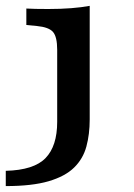

<svg xmlns="http://www.w3.org/2000/svg" viewBox="-56 -446 461 659"><path d="M140.3 -208.2V-275Q140.3 -319.4 126.1 -336.1Q111.9 -352.7 71 -356.7L34.4 -360.2V-416.7Q49.6 -415.9 66.3 -415.5Q83 -415.1 109.7 -415.1Q152.3 -415.1 188.1 -417.9Q223.9 -420.7 251.9 -425.9V-416.7V-208.2ZM-36.2 192.7V140.3Q60.2 137.9 100.3 96.6Q140.3 55.3 140.3 -27.8V-208.2H251.9V-36.3Q251.9 14.7 240.5 56.9Q229.1 99.1 198.3 129.2Q167.5 159.4 110.7 176.1Q53.9 192.7 -36.2 192.7Z"/></svg>

Font: Playfair 5pt SemiExpanded Light
Style: Regular
Weight: 300
Width: 6
Designer: Claus Eggers Sørensen
Foundry: Claus Eggers Sørensen
Version: Version 2.203